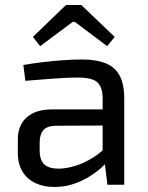

<svg xmlns="http://www.w3.org/2000/svg" viewBox="-20 -736 589 765"><path d="M308 -499Q362 -499 399.5 -484.5Q437 -470 456 -436Q475 -402 475 -343V0H408L395 -106L389 -117V-343Q389 -388 368.5 -407.5Q348 -427 290 -427Q252 -427 194.5 -423Q137 -419 81 -414L73 -477Q107 -483 147.5 -488Q188 -493 230 -496Q272 -499 308 -499ZM435 -300 434 -236 201 -235Q166 -234 152 -216.5Q138 -199 138 -168V-137Q138 -99 156 -81.5Q174 -64 214 -64Q242 -64 277.5 -74.5Q313 -85 349 -107Q385 -129 415 -163V-100Q404 -86 383.5 -67.5Q363 -49 334.5 -31.5Q306 -14 271.5 -2.5Q237 9 197 9Q154 9 121 -6.5Q88 -22 69.5 -52.5Q51 -83 51 -127V-180Q51 -237 86.5 -268.5Q122 -300 186 -300ZM304 -716 437 -589 407 -552 278 -649H270L140 -552L111 -589L243 -716Z"/></svg>

Font: Exo 2
Style: Regular
Weight: 400
Designer: Natanael Gama
Foundry: Natanael Gama
Version: Version 2.010